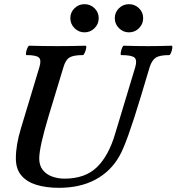

<svg xmlns="http://www.w3.org/2000/svg" viewBox="-20 -887 846 920"><path d="M262 13Q202 13 155.5 -1Q109 -15 82.5 -46Q56 -77 56 -128Q56 -192 80 -271L169 -566Q179 -599 166.5 -611Q154 -623 107 -623Q103 -623 104.5 -634Q106 -645 111 -656.5Q116 -668 120 -668Q154 -667 187.5 -666.5Q221 -666 255 -666Q289 -666 322.5 -666.5Q356 -667 390 -668Q395 -668 393 -656.5Q391 -645 386 -634Q381 -623 377 -623Q332 -623 313 -611.5Q294 -600 284 -565L213 -331Q168 -181 168 -128Q168 -94 185 -72.5Q202 -51 230 -41Q258 -31 289 -31Q388 -31 444.5 -86Q501 -141 532 -247L628 -565Q638 -599 624.5 -611Q611 -623 561 -623Q557 -623 558.5 -634Q560 -645 564.5 -656.5Q569 -668 573 -668Q602 -667 630.5 -666.5Q659 -666 688 -666Q717 -666 745.5 -666.5Q774 -667 802 -668Q807 -668 805.5 -656.5Q804 -645 799.5 -634Q795 -623 791 -623Q746 -623 727 -611Q708 -599 697 -565L655 -425Q586 -196 552 -139Q511 -66 437.5 -26.5Q364 13 262 13ZM385 -732Q357 -732 337 -752Q317 -772 317 -800Q317 -828 337 -847.5Q357 -867 385 -867Q413 -867 433 -847.5Q453 -828 453 -800Q453 -772 433 -752Q413 -732 385 -732ZM598 -732Q570 -732 550 -752Q530 -772 530 -800Q530 -828 550 -847.5Q570 -867 598 -867Q626 -867 646 -847.5Q666 -828 666 -800Q666 -772 646 -752Q626 -732 598 -732Z"/></svg>

Font: Junicode
Style: Bold Italic
Weight: 700
Italic angle: -11°
Designer: Peter S. Baker
Version: Version 2.100; ttfautohint (v1.8.4)